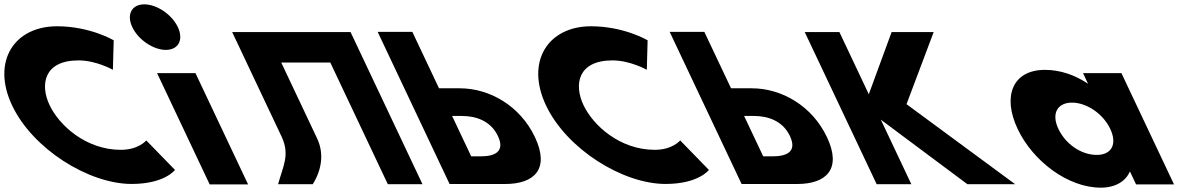

<svg xmlns="http://www.w3.org/2000/svg" viewBox="-176 -850 5505 885"><path d="M381.1 -159.4C220.5 -159.4 96.9 -271.6 52.3 -365.9C8.1 -459.4 25.6 -571.6 186.2 -571.6C267.8 -571.6 344.4 -528.3 344.4 -528.3L348.1 -664.3C348.1 -664.3 239.4 -728.9 87.2 -728.9C-111.7 -728.9 -215.6 -565.7 -120.3 -364.2C-25.5 -163.6 232.7 -2.1 430.8 -2.1C582.9 -2.1 630.6 -66.7 630.6 -66.7L498.3 -202.7C498.3 -202.7 462.7 -159.4 381.1 -159.4Z M489.1 -830C431.1 -830 406.3 -783 433.8 -725C461.2 -667 530.4 -620 588.4 -620C646.4 -620 671.2 -667 643.8 -725C616.3 -783 547.1 -830 489.1 -830ZM548 -513H725L967.5 0H790.5Z M1283.8 -215.9 1120.3 -561.9H1346.4L1611.6 -0.9H1771.4L1439.9 -702.1H1280.1H1054H894.2L1124 -215.9C1160 -134.3 1128.9 -85 1105.8 -0.9H1265.6C1309.2 -70.6 1318 -147.1 1283.8 -215.9Z M1896.3 -1.9 1564.8 -703.1H1724.6L1847.6 -443H1943.6C2080.5 -443 2221.5 -362.3 2289.8 -217.8C2358.5 -72.4 2289 -1.9 2152.2 -1.9ZM1907.9 -315.5 1995.9 -129.4H2040.9C2103.8 -129.4 2153.3 -150.6 2119.1 -222.9C2085.4 -294.3 2015.8 -315.5 1952.9 -315.5Z M2842.1 -159.4C2681.5 -159.4 2557.9 -271.6 2513.3 -365.9C2469.1 -459.4 2486.6 -571.6 2647.2 -571.6C2728.8 -571.6 2805.4 -528.3 2805.4 -528.3L2809.1 -664.3C2809.1 -664.3 2700.4 -728.9 2548.2 -728.9C2349.3 -728.9 2245.4 -565.7 2340.7 -364.2C2435.5 -163.6 2693.7 -2.1 2891.8 -2.1C3043.9 -2.1 3091.6 -66.7 3091.6 -66.7L2959.3 -202.7C2959.3 -202.7 2923.7 -159.4 2842.1 -159.4Z M3242.3 -1.9 2910.8 -703.1H3070.6L3193.6 -443H3289.6C3426.5 -443 3567.5 -362.3 3635.8 -217.8C3704.5 -72.4 3635 -1.9 3498.2 -1.9ZM3253.9 -315.5 3341.9 -129.4H3386.9C3449.8 -129.4 3499.3 -150.6 3465.1 -222.9C3431.4 -294.3 3361.8 -315.5 3298.9 -315.5Z M4503.3 -0.9 4002.5 -369.8 4127.6 -702.1H3933.8L3828.6 -415.7L3693.2 -702.1H3533.4L3864.9 -0.9H4024.7L3884.1 -298.4L4283.1 -0.9Z M4514.5 -256C4585.4 -106 4747.6 15 4897.6 15C4967.6 15 5012.9 -16 5031.1 -58H5033.1L5060.5 0H5235.5L4993 -513H4816L4839.1 -464C4777.8 -505 4709.9 -528 4640.9 -528C4490.9 -528 4443.6 -406 4514.5 -256ZM4702.5 -256C4668.9 -327 4698.3 -377 4765.3 -377C4831.3 -377 4907.9 -327 4941.5 -256C4974.6 -186 4948.2 -136 4879.2 -136C4807.2 -136 4735.6 -186 4702.5 -256Z"/></svg>

Font: Hussar
Style: BdOpOblFive
Weight: 700
Foundry: Cannot Into Space Fonts
Version: Version 2.00